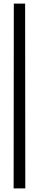

<svg xmlns="http://www.w3.org/2000/svg" viewBox="-20 -930 217 1070"><path d="M57 -910H120L121 120H56Z"/></svg>

Font: Big Shoulders Stencil Text Thin Light
Style: Regular
Weight: 300
Version: Version 2.001